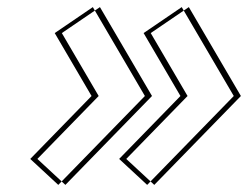

<svg xmlns="http://www.w3.org/2000/svg" viewBox="-20 -548 698 540"><path d="M315.1 -101 487.5 -278 383.9 -455 491.1 -528 637.5 -278 393.9 -28ZM241.1 -528 133.9 -455 237.5 -278 65.1 -101 143.9 -28 387.5 -278ZM335.1 -101 413.9 -28 657.5 -278 511.1 -528 403.9 -455 507.5 -278ZM261.1 -528 407.5 -278 163.9 -28 85.1 -101 257.5 -278 153.9 -455Z"/></svg>

Font: Hussar Plate
Style: Obl
Weight: 700
Foundry: Cannot Into Space Fonts
Version: Version 0.798247